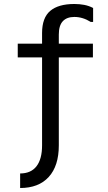

<svg xmlns="http://www.w3.org/2000/svg" viewBox="-20 -745 540 963"><path d="M435 -635Q395 -660 353 -660Q315 -660 295 -638.5Q275 -617 275 -572V-526H446V-457H275V-16Q275 87 224.5 142.5Q174 198 81 198V125Q135 125 163 89Q191 53 191 -16V-457H69V-526H191V-579Q191 -656 232 -690.5Q273 -725 353 -725Q379 -725 402.5 -720.5Q426 -716 447 -705V-635Z"/></svg>

Font: D2Coding
Style: Regular
Weight: 400
Monospace: yes
Designer: Yong-Rak Park; Jeong-Hwan Yoon; Sang-Min Lee;
Foundry: NHN Corporation
Version: Version 1.3.2; Build 20180524